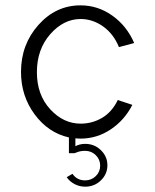

<svg xmlns="http://www.w3.org/2000/svg" viewBox="-20 -515 577 714"><path d="M260.3 -0.5V28.8Q276.4 20 296.9 20Q331.1 20 355.2 43.5Q379.4 66.9 379.4 99.6Q379.4 132.3 355.2 155.8Q331.1 179.2 296.9 179.2Q275.9 179.2 257.6 169.7Q239.3 160.2 228 144L249.5 131.3Q266.1 155.8 296.4 155.8Q319.8 155.8 336.2 139.9Q352.5 124 352.5 101.1Q352.5 78.1 336.2 62Q319.8 45.9 296.4 45.9Q277.3 45.9 262.7 52.7L256.3 54.7H236.3V-3.9Q159.7 -21 108.9 -89.6Q58.1 -158.2 58.1 -247.6Q58.1 -349.6 123 -422.4Q188 -495.1 279.3 -495.1Q344.2 -495.1 397.9 -456.8Q451.7 -418.5 479 -355L422.4 -339.8Q401.9 -389.6 363 -417Q324.2 -444.3 279.8 -444.3Q216.3 -444.3 166.7 -387.7Q117.2 -331.1 117.2 -246.6Q117.2 -162.6 166.5 -108.9Q215.8 -55.2 279.8 -55.2Q323.2 -55.2 359.9 -76.9Q396.5 -98.6 418 -143.1L472.2 -125Q442.9 -67.9 391.6 -33.7Q340.3 0.5 279.3 0.5Q272.9 0.5 260.3 -0.5Z"/></svg>

Font: LaylaThuluth
Style: Regular
Weight: 400
Version: Version 2.0